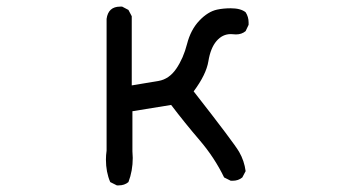

<svg xmlns="http://www.w3.org/2000/svg" viewBox="-20 -556 1040 580"><path d="M339 4H333L313 -6Q300 -36 300 -74Q300 -87 302 -101V-499Q307 -536 343 -536H349L368 -526L378 -507V-298Q427 -306 459 -311.5Q491 -317 512.5 -348.5Q534 -380 545 -423Q556 -466 582 -493.5Q608 -521 636 -527Q655 -531 677 -531Q707 -531 722 -519Q731 -505 731 -488V-481L722 -462Q710 -452 693 -452L677 -453Q652 -453 634 -432Q616 -411 609.5 -371Q603 -331 565 -280Q687 -124 702.5 -97Q718 -70 722 -39L712 -20Q700 -10 683 -10H677L657 -20Q628 -80 583 -132.5Q538 -185 497 -239L380 -220V-99L381 -79Q381 -40 368 -6Q356 4 339 4Z"/></svg>

Font: Xiaolai SC
Style: Regular
Weight: 400
Designer: Nozomi Seto 瀬戸のぞみ
Version: Version 3.11;December 4, 2020;FontCreator 13.0.0.2613 64-bit